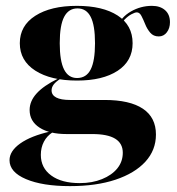

<svg xmlns="http://www.w3.org/2000/svg" viewBox="-20 -450 610 663"><path d="M221.8 192.7Q126.6 192.7 69.8 168.5Q12.9 144.4 12.9 103.2Q12.9 71.8 49.6 45.6Q86.3 19.4 154 4L162.1 6.5Q141.9 19.4 131.5 39.5Q121 59.7 121 84.7Q121 129.8 156.9 156Q192.7 182.3 255.6 182.3Q298.4 182.3 332.3 168.5Q366.1 154.8 385.1 131.5Q404 108.1 404 77.4Q404 45.2 377.8 29Q351.6 12.9 298.4 12.9H209.7Q150.8 12.9 116.5 -9.3Q82.3 -31.5 82.3 -70.2Q82.3 -100.8 106.5 -127.4Q130.6 -154 179.8 -178.2L187.9 -177.4Q172.6 -167.7 165.3 -158.1Q158.1 -148.4 158.1 -137.9Q158.1 -121.8 174.2 -113.3Q190.3 -104.8 221.8 -104.8H341.1Q428.2 -104.8 473.4 -74.6Q518.5 -44.4 518.5 14.5Q518.5 68.5 481.9 108.5Q445.2 148.4 378.6 170.6Q312.1 192.7 221.8 192.7ZM246 -171.8Q155.6 -171.8 102 -206Q48.4 -240.3 48.4 -300.8Q48.4 -361.3 102 -395.6Q155.6 -429.8 245.2 -429.8Q334.7 -429.8 386.3 -396.4Q437.9 -362.9 437.9 -300.8Q437.9 -239.5 386.3 -205.6Q334.7 -171.8 246 -171.8ZM246 -180.6Q278.2 -180.6 293.1 -210.1Q308.1 -239.5 308.1 -300.8Q308.1 -362.9 293.1 -391.9Q278.2 -421 247.6 -421Q216.9 -421 201.6 -391.9Q186.3 -362.9 186.3 -300.8Q186.3 -239.5 201.2 -210.1Q216.1 -180.6 246 -180.6ZM528.2 -324.2Q509.7 -324.2 498.8 -337.1Q487.9 -350 481.5 -366.1Q475 -382.3 468.5 -394.8Q462.1 -407.3 452.4 -407.3Q446 -407.3 433.9 -400.8Q421.8 -394.4 410.1 -382.3Q398.4 -370.2 390.3 -350.8L385.5 -358.1Q398.4 -391.1 432.3 -410.5Q466.1 -429.8 504.8 -429.8Q533.1 -429.8 550 -414.9Q566.9 -400 566.9 -373.4Q566.9 -352.4 556 -338.3Q545.2 -324.2 528.2 -324.2Z"/></svg>

Font: Playfair 144pt SemiExpanded Black
Style: Regular
Weight: 900
Width: 6
Designer: Claus Eggers Sørensen
Foundry: Claus Eggers Sørensen
Version: Version 2.203